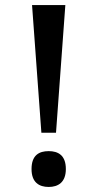

<svg xmlns="http://www.w3.org/2000/svg" viewBox="-20 -734 386 761"><path d="M144 -208H202L239 -714H107ZM173 7C210 7 241 -11 241 -64C241 -119 210 -135 173 -135C135 -135 105 -119 105 -64C105 -11 135 7 173 7Z"/></svg>

Font: Noto Serif Yezidi Medium
Style: Regular
Weight: 500
Designer: Dalton Maag Ltd
Foundry: Dalton Maag Ltd
Version: Version 1.001